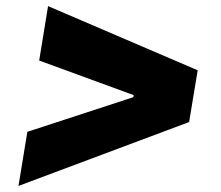

<svg xmlns="http://www.w3.org/2000/svg" viewBox="-20 -613 731 634"><path d="M604.5 -210 41 1 70.3 -177.7 425.8 -293.9 418.9 -285.2 422.9 -305.7 426.8 -296.9 109.4 -413.1 138.7 -592.8 632.8 -380.9Z"/></svg>

Font: Inter 16pt Black
Style: Italic
Weight: 900
Italic angle: -9.3988°
Version: Version 4.001;git-66647c0bb